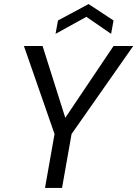

<svg xmlns="http://www.w3.org/2000/svg" viewBox="-20 -927 677 947"><path d="M202 0 249 -266 98 -700H190L302 -346L540 -700H637L333 -266L286 0ZM254 -760 266 -826 417 -907 540 -826 528 -760 406 -844Z"/></svg>

Font: DM Sans 9pt
Style: Italic
Weight: 400
Italic angle: -10°
Designer: Colophon Foundry, Jonny Pinhorn
Foundry: Colophon Foundry
Version: Version 4.004